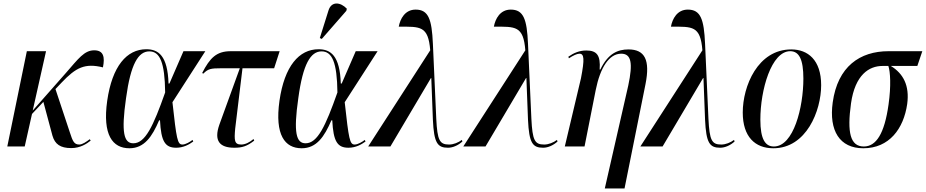

<svg xmlns="http://www.w3.org/2000/svg" viewBox="-20 -824 5208 1080"><path d="M21 0H119L160 -183L224 -251L275 -61C289 -13 319 9 381 9C432 9 469 -16 490 -33L485 -41C466 -27 444 -11 426 -11C397 -11 389 -29 373 -79L292 -323L327 -360C407 -444 457 -470 559 -445C571 -504 562 -541 510 -541C454 -541 421 -494 351 -414L164 -202L239 -536H131Z M708 10C792 10 836 -56 875 -147H880C886 -28 909 7 971 7C1013 7 1045 -12 1067 -28L1063 -37C1049 -26 1024 -11 1006 -11C978 -11 973 -41 950 -249L1135 -536H1012L933 -354H928C923 -511 871 -547 803 -547C693 -547 611 -452 583 -257C556 -65 613 10 708 10ZM730 -18C677 -18 661 -77 689 -272C715 -464 758 -535 820 -535C879 -535 907 -474 909 -304C842 -114 797 -18 730 -18Z M1298 7C1342 7 1369 -1 1410 -33L1406 -42C1385 -24 1360 -11 1337 -11C1298 -11 1297 -34 1303 -101L1344 -440H1522L1553 -536H1278C1198 -536 1161 -499 1117 -413L1124 -410C1150 -437 1167 -440 1224 -440H1329L1214 -123C1182 -32 1215 7 1298 7Z M1790 -605 1928 -763 1931 -775C1896 -812 1845 -819 1828 -766L1779 -610ZM1677 10C1761 10 1805 -56 1844 -147H1849C1855 -28 1878 7 1940 7C1982 7 2014 -12 2036 -28L2032 -37C2018 -26 1993 -11 1975 -11C1947 -11 1942 -41 1919 -249L2104 -536H1981L1902 -354H1897C1892 -511 1840 -547 1772 -547C1662 -547 1580 -452 1552 -257C1525 -65 1582 10 1677 10ZM1699 -18C1646 -18 1630 -77 1658 -272C1684 -464 1727 -535 1789 -535C1848 -535 1876 -474 1878 -304C1811 -114 1766 -18 1699 -18Z M2051 0H2176L2404 -385H2406L2415 -150C2421 -19 2441 7 2500 7C2528 7 2558 -7 2581 -28L2578 -37C2558 -22 2531 -11 2506 -11C2453 -11 2440 -34 2434 -156L2415 -578C2409 -716 2390 -770 2318 -770C2258 -770 2231 -718 2223 -674C2344 -674 2389 -680 2400 -541Z M2586 0H2711L2939 -385H2941L2950 -150C2956 -19 2976 7 3035 7C3063 7 3093 -7 3116 -28L3113 -37C3093 -22 3066 -11 3041 -11C2988 -11 2975 -34 2969 -156L2950 -578C2944 -716 2925 -770 2853 -770C2793 -770 2766 -718 2758 -674C2879 -674 2924 -680 2935 -541Z M3382 236H3493L3611 -351C3638 -487 3607 -546 3515 -546C3455 -546 3400 -523 3357 -433H3353C3359 -513 3337 -540 3278 -540C3239 -540 3207 -526 3177 -505L3180 -496C3204 -512 3226 -522 3239 -522C3266 -522 3269 -493 3248 -384L3157 0H3268L3331 -318C3356 -443 3406 -522 3474 -522C3531 -522 3541 -470 3514 -343Z M3582 0H3707L3935 -385H3937L3946 -150C3952 -19 3972 7 4031 7C4059 7 4089 -7 4112 -28L4109 -37C4089 -22 4062 -11 4037 -11C3984 -11 3971 -34 3965 -156L3946 -578C3940 -716 3921 -770 3849 -770C3789 -770 3762 -718 3754 -674C3875 -674 3920 -680 3931 -541Z M4330 10C4516 10 4599 -201 4599 -345C4599 -487 4524 -546 4431 -546C4242 -546 4158 -339 4158 -191C4158 -55 4227 10 4330 10ZM4333 0C4285 0 4257 -40 4257 -151C4257 -319 4319 -536 4425 -536C4475 -536 4499 -490 4499 -382C4499 -220 4444 0 4333 0Z M4836 10C4982 10 5063 -100 5083 -239C5097 -343 5061 -410 4991 -453H5140L5168 -536H4978C4817 -536 4692 -450 4664 -248C4642 -89 4703 10 4836 10ZM4839 0C4763 0 4744 -78 4767 -243C4790 -404 4869 -453 4944 -453H4977C4988 -421 4993 -341 4978 -236C4955 -71 4908 0 4839 0Z"/></svg>

Font: Noto Serif Display Condensed Medium
Style: Italic
Weight: 500
Width: 3
Italic angle: -12°
Designer: Monotype Design Team
Foundry: Monotype Imaging Inc.
Version: Version 2.009